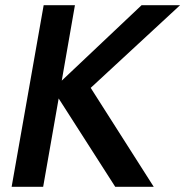

<svg xmlns="http://www.w3.org/2000/svg" viewBox="-20 -723 717 743"><path d="M270 -703H149L25 0H147L207 -342L426 0H575L331 -383L677 -703H528L219 -411Z"/></svg>

Font: Geom Medium
Style: Italic
Weight: 500
Italic angle: -10°
Version: Version 1.102